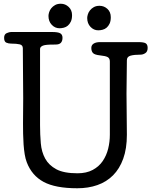

<svg xmlns="http://www.w3.org/2000/svg" viewBox="-20 -992 824 1026"><path d="M239 -907Q239 -915 242.5 -926.5Q246 -938 254 -948Q262 -958 274.5 -965Q287 -972 305 -972Q329 -972 347 -955Q365 -938 365 -911Q365 -890 358.5 -876.5Q352 -863 342.5 -855Q333 -847 321 -844Q309 -841 298 -841Q274 -841 256.5 -859.5Q239 -878 239 -907ZM446 -896Q446 -904 449.5 -915.5Q453 -927 461 -937Q469 -947 481.5 -954Q494 -961 512 -961Q536 -961 554 -944.5Q572 -928 572 -900Q572 -879 565.5 -865.5Q559 -852 549.5 -844Q540 -836 528 -833Q516 -830 505 -830Q481 -830 463.5 -848.5Q446 -867 446 -896ZM194 -323Q194 -273 198 -226.5Q202 -180 221.5 -144.5Q241 -109 281 -87.5Q321 -66 394 -66Q442 -66 475.5 -84Q509 -102 529 -131.5Q549 -161 558 -197.5Q567 -234 567 -272V-663Q567 -680 556 -686.5Q545 -693 515 -696Q486 -699 477 -708.5Q468 -718 468 -736Q468 -751 480.5 -759Q493 -767 515 -767H718Q750 -767 759.5 -760Q769 -753 769 -736Q769 -716 756.5 -708Q744 -700 732 -700Q697 -700 677.5 -694.5Q658 -689 658 -670Q658 -622 657 -580.5Q656 -539 656 -492Q656 -437 657 -382Q658 -327 658 -272Q658 -198 638.5 -144Q619 -90 584 -55Q549 -20 500.5 -3Q452 14 393 14Q276 14 213 -20Q150 -54 123 -125Q116 -143 112 -167.5Q108 -192 106 -220Q104 -248 103.5 -277.5Q103 -307 103 -334Q103 -366 103.5 -399.5Q104 -433 104 -467Q104 -534 103 -600Q102 -666 102 -734Q102 -751 85.5 -755Q69 -759 39 -759Q26 -759 14 -764Q2 -769 2 -790Q2 -809 16 -815Q30 -821 39 -821H258Q290 -821 302 -814Q314 -807 314 -790Q314 -773 305.5 -763.5Q297 -754 277 -754Q261 -754 246 -753.5Q231 -753 219.5 -751Q208 -749 201 -743.5Q194 -738 194 -729Z"/></svg>

Font: Life Savers ExtraBold
Style: Regular
Weight: 800
Designer: Pablo Impallari, Rodrigo Fuenzalida, Brenda Gallo
Foundry: Pablo Impallari, Rodrigo Fuenzalida, Brenda Gallo
Version: Version 3.001; ttfautohint (v0.95) -l 8 -r 50 -G 200 -x 14 -